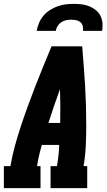

<svg xmlns="http://www.w3.org/2000/svg" viewBox="-31 -975 552 995"><path d="M-11 0V-114H23Q32 -167 46.5 -219.5Q61 -272 78 -323.5Q95 -375 114 -427Q133 -479 153 -530.5Q173 -582 194 -633Q215 -684 236 -735H395Q399 -684 403 -633Q407 -582 410 -530.5Q413 -479 414.5 -427Q416 -375 416 -323Q416 -271 413.5 -218.5Q411 -166 402 -114H421V0H231V-114H264Q269 -141 272 -168.5Q275 -196 276 -224H186Q178 -197 171.5 -169.5Q165 -142 161 -114H179V0ZM281 -338Q282 -382 281.5 -426Q281 -470 280 -513Q264 -470 249 -426Q234 -382 220 -338ZM159 -815Q163 -836 171.5 -856.5Q180 -877 194.5 -894Q209 -911 228 -923Q247 -935 268 -942.5Q289 -950 310 -952.5Q331 -955 352 -955Q372 -955 392.5 -952.5Q413 -950 431.5 -942.5Q450 -935 465 -923Q480 -911 489 -894Q498 -877 500 -856.5Q502 -836 498 -815H399Q401 -828 398 -840Q395 -852 385.5 -860Q376 -868 363.5 -870.5Q351 -873 338 -873Q325 -873 312 -870.5Q299 -868 287 -860Q275 -852 267.5 -840Q260 -828 258 -815Z"/></svg>

Font: Iosevka Curly Slab HvObl
Style: Regular
Weight: 900
Italic angle: -9°
Monospace: yes
Designer: Belleve Invis
Foundry: Belleve Invis
Version: Version 11.1.0; ttfautohint (v1.8.3)